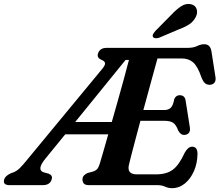

<svg xmlns="http://www.w3.org/2000/svg" viewBox="-68 -944 1120 979"><path d="M734 0H385.5Q366.5 0 359.5 -8.2Q352.5 -16.5 352.5 -29Q352.5 -41 360 -49.2Q367.5 -57.5 379 -62L405.5 -69Q419 -73 427 -81.5Q435 -90 441 -110Q444.5 -121.5 456.2 -162Q468 -202.5 484 -259H264.5L163 -134.5Q117.5 -78.5 154 -65.5L180 -58.5Q202 -49.5 195.5 -29.5Q187 0 150.5 0H-19Q-55.5 0 -46.5 -29.5Q-42 -46 -15 -59.5L2.5 -66Q17.5 -72 32.2 -86.2Q47 -100.5 65.5 -123.5L453 -592.5Q469.5 -612.5 467.5 -622.5Q465.5 -632.5 449.5 -639Q425 -649 431.5 -670.5Q440.5 -700 476.5 -700H890Q918 -700 937 -709.2Q956 -718.5 973.5 -718.5Q1004 -718.5 1010 -683L1030.5 -552Q1033.5 -534 1026.5 -524Q1019.5 -514 1006 -512Q990.5 -510 979.2 -518.2Q968 -526.5 959 -550Q940 -605.5 917 -625.8Q894 -646 858 -646H735Q728 -621.5 716.8 -580Q705.5 -538.5 691.5 -487.5Q677.5 -436.5 663 -383H769.5Q790 -383 802.2 -394Q814.5 -405 820.5 -438.5Q829 -458.5 848 -458.5Q874.5 -458.5 878.5 -431L900 -295Q903 -275 894.5 -265.8Q886 -256.5 872 -256Q861 -256 853.5 -262.2Q846 -268.5 841 -278Q829.5 -308.5 814.2 -318.2Q799 -328 770.5 -328H648Q634 -276 621.8 -229.8Q609.5 -183.5 600.8 -149.8Q592 -116 589 -102Q579 -55 629.5 -55H729Q780.5 -55 812.8 -78.5Q845 -102 874 -165.5Q891 -196 911.5 -196Q939 -196 939 -159.5Q938.5 -112 921.2 -72.2Q904 -32.5 874.8 -8.5Q845.5 15.5 809 15.5Q790.5 15.5 773.8 7.8Q757 0 734 0ZM572.5 -638.5 315.5 -322H502Q517.5 -375 533.2 -431.8Q549 -488.5 563.8 -542Q578.5 -595.5 589.5 -638.5ZM804 -867Q831.5 -896.5 856.5 -912.5Q881.5 -928.5 907.5 -922Q929.5 -916 935 -896.5Q940.5 -877 930 -857Q918.5 -834.5 898.2 -820.8Q878 -807 845.5 -795L743 -751.5Q733.5 -748.5 724.5 -749.2Q715.5 -750 712 -756Q708.5 -763 713 -770.8Q717.5 -778.5 725 -787Z"/></svg>

Font: Fraunces 9pt S050 SemiBold
Style: Italic
Weight: 600
Italic angle: -16°
Version: Version 1.000; ttfautohint (v1.8.3)